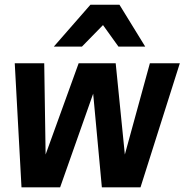

<svg xmlns="http://www.w3.org/2000/svg" viewBox="-20 -800 790 820"><path d="M600.1 -601.1H485.8L419.9 -692.9L330.1 -601.1H210L366.2 -779.8H490.2ZM377.9 -399.9 236.8 0H71.8L43 -529.8H168.9L174.8 -140.1L315.9 -529.8H474.1L513.2 -140.1L620.1 -529.8H748L580.1 0H415Z"/></svg>

Font: Cooper Hewitt
Style: Semibold Italic
Weight: 710
Designer: Village Type and Design LLC
Foundry: Cooper Hewitt Smithsonian Design Museum
Version: 1.000